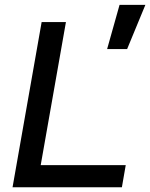

<svg xmlns="http://www.w3.org/2000/svg" viewBox="-20 -786 630 806"><path d="M32.7 0 154.8 -693.4H256.8L150.9 -92.8H507.8L491.7 0ZM429.7 -580.1 481.9 -765.6H590.3L513.7 -580.1Z"/></svg>

Font: Cascadia Mono
Style: Italic
Weight: 400
Italic angle: -10°
Monospace: yes
Designer: Aaron Bell
Foundry: Saja Typeworks
Version: Version 2404.023; ttfautohint (v1.8.4)